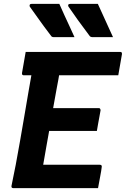

<svg xmlns="http://www.w3.org/2000/svg" viewBox="-20 -967 647 987"><path d="M285 -947Q298 -917 311 -889Q324 -861 336.5 -834Q349 -807 363 -776Q341 -776 326 -776Q311 -776 296 -776Q281 -776 257 -776Q251 -776 247.5 -778Q244 -780 243 -782Q221 -811 207 -830Q193 -849 182 -864.5Q171 -880 159.5 -896Q148 -912 133 -933Q131 -938 133 -942.5Q135 -947 142 -947Q174 -947 194.5 -947Q215 -947 235 -947Q255 -947 285 -947ZM483 -947Q497 -917 509.5 -889Q522 -861 534.5 -834Q547 -807 561 -776Q539 -776 524.5 -776Q510 -776 494.5 -776Q479 -776 456 -776Q450 -776 446 -778Q442 -780 441 -782Q420 -811 405.5 -830Q391 -849 380 -864.5Q369 -880 358 -896Q347 -912 332 -933Q329 -938 331 -942.5Q333 -947 341 -947Q372 -947 393 -947Q414 -947 434 -947Q454 -947 483 -947ZM112 -700H598Q602 -700 604 -698.5Q606 -697 606.5 -694.5Q607 -692 607 -689Q602 -659 597.5 -634.5Q593 -610 588 -580H102Q99 -580 96.5 -581.5Q94 -583 93.5 -585.5Q93 -588 93 -591Q98 -621 102.5 -645.5Q107 -670 112 -700ZM198 -411H488Q492 -411 493.5 -409.5Q495 -408 496 -405.5Q497 -403 497 -400Q495 -388 491.5 -369.5Q488 -351 484.5 -331.5Q481 -312 478 -294H177ZM47 0Q45 0 43 -1Q41 -2 40 -3.5Q39 -5 39 -7Q39 -9 39 -11Q50 -62 61 -120.5Q72 -179 83 -242Q94 -305 105 -369.5Q116 -434 127 -498.5Q138 -563 149 -624H301L288 -605Q284 -582 280 -558Q276 -534 271 -510Q262 -462 253.5 -413Q245 -364 236.5 -315.5Q228 -267 219 -217.5Q210 -168 202 -120H493Q499 -120 501.5 -117Q504 -114 503 -109Q501 -90 495 -59.5Q489 -29 484 0Z"/></svg>

Font: RecMonoLinear Nerd Font Mono
Style: Bold Italic
Weight: 700
Italic angle: -10°
Monospace: yes
Version: Version 1.085; ttfautohint (v1.8.4.7-5d5b);Nerd Fonts 3.2.1